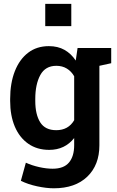

<svg xmlns="http://www.w3.org/2000/svg" viewBox="-20 -782 621 1015"><path d="M264.6 213.4Q225.1 213.4 176.3 202.9Q127.4 192.4 90.3 173.8L116.7 78.1Q148.9 92.8 187 101.3Q225.1 109.9 258.3 109.9Q317.4 109.9 344.7 77.1Q372.1 44.4 372.1 -14.2V-52.2Q322.8 10.3 240.2 10.3Q175.8 10.3 129.4 -22.2Q83 -54.7 58.3 -112.8Q33.7 -170.9 33.7 -248.5V-258.8Q33.7 -342.3 58.3 -405.3Q83 -468.3 128.7 -503.2Q174.3 -538.1 238.3 -538.1Q286.1 -538.1 321 -518.3Q356 -498.5 380.4 -461.9L390.1 -528.3H567.9V-447.8L505.4 -434.1V-13.7Q505.4 90.3 441.4 151.9Q377.4 213.4 264.6 213.4ZM277.3 -93.8Q341.3 -93.8 372.1 -146.5V-378.9Q357.4 -404.8 333.5 -419.4Q309.6 -434.1 277.8 -434.1Q219.7 -434.1 193.1 -385.3Q166.5 -336.4 166.5 -258.8V-248.5Q166.5 -176.8 192.6 -135.3Q218.8 -93.8 277.3 -93.8ZM219.2 -644V-761.7H356.9V-644Z"/></svg>

Font: Roboto Slab SemiBold
Style: Regular
Weight: 600
Designer: Google
Version: Version 2.001; ttfautohint (v1.8.3)